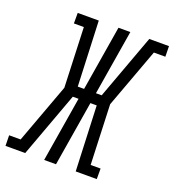

<svg xmlns="http://www.w3.org/2000/svg" viewBox="-174 -839 856 943"><g transform="rotate(20 254.5 -367.5)"><path d="M64 0H-39L-40 -55H20L135 -367L123 -680H71V-735H181L195 -395H228L284 -735H346L290 -395H320L445 -735H548L549 -680H489L374 -368L386 -55H438V0H328L314 -340H281L225 0H163L219 -340H189Z"/></g></svg>

Font: Iosevka Curly Slab Light
Style: Italic
Weight: 300
Italic angle: -9°
Monospace: yes
Designer: Belleve Invis
Foundry: Belleve Invis
Version: Version 22.1.2; ttfautohint (v1.8.4)